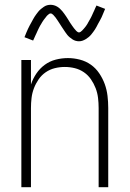

<svg xmlns="http://www.w3.org/2000/svg" viewBox="-20 -780 540 800"><path d="M69 0V-530H109V-428Q117 -452 131.5 -473.5Q146 -495 166.5 -510Q187 -525 212 -531.5Q237 -538 263 -538Q288 -538 313 -531.5Q338 -525 358.5 -510.5Q379 -496 393.5 -474.5Q408 -453 416.5 -429.5Q425 -406 428 -380.5Q431 -355 431 -330V0H391V-330Q391 -351 388.5 -372Q386 -393 378.5 -412.5Q371 -432 359 -449.5Q347 -467 329.5 -479Q312 -491 291.5 -496Q271 -501 250 -501Q229 -501 208.5 -496Q188 -491 170.5 -479Q153 -467 141 -449.5Q129 -432 121.5 -412.5Q114 -393 111.5 -372Q109 -351 109 -330V0ZM309 -608Q302 -608 295 -610Q288 -612 282 -616Q276 -620 270.5 -624.5Q265 -629 260.5 -634.5Q256 -640 252 -646Q248 -652 244 -658Q240 -664 236 -670Q232 -676 228 -682.5Q224 -689 219.5 -695.5Q215 -702 211.5 -707Q208 -712 202 -718Q196 -724 191 -724Q187 -724 184 -721.5Q181 -719 178 -716.5Q175 -714 171.5 -709Q168 -704 166 -702Q164 -700 162.5 -697.5Q161 -695 159 -692.5Q157 -690 155.5 -687Q154 -684 152 -681Q150 -678 148 -674.5Q146 -671 144 -667Q142 -663 140 -659Q138 -655 136 -650.5Q134 -646 132 -641.5Q130 -637 127.5 -632Q125 -627 123 -622Q121 -617 118 -611L82 -625Q86 -635 89.5 -643.5Q93 -652 96.5 -659.5Q100 -667 104 -674.5Q108 -682 111.5 -688Q115 -694 118 -700Q121 -706 124.5 -711Q128 -716 131.5 -721Q135 -726 140 -732Q145 -738 150.5 -742.5Q156 -747 162.5 -751.5Q169 -756 176 -758Q183 -760 191 -760Q198 -760 205 -758Q212 -756 218 -752.5Q224 -749 229.5 -744Q235 -739 239.5 -733.5Q244 -728 248 -722.5Q252 -717 256 -711Q260 -705 264 -698.5Q268 -692 272 -685.5Q276 -679 280.5 -673Q285 -667 288.5 -662Q292 -657 298 -651Q304 -645 309 -645Q313 -645 316 -647.5Q319 -650 322 -652.5Q325 -655 328.5 -659.5Q332 -664 334 -666Q336 -668 337.5 -670.5Q339 -673 341 -675.5Q343 -678 344.5 -681Q346 -684 348 -687.5Q350 -691 352 -694.5Q354 -698 356 -701.5Q358 -705 360 -709Q362 -713 364 -717.5Q366 -722 368 -726.5Q370 -731 372.5 -736Q375 -741 377 -746.5Q379 -752 382 -757L418 -743Q414 -734 410.5 -725Q407 -716 403.5 -708.5Q400 -701 396 -694Q392 -687 388.5 -680.5Q385 -674 382 -668Q379 -662 375.5 -657Q372 -652 368.5 -647Q365 -642 360 -636Q355 -630 349.5 -625.5Q344 -621 337.5 -617Q331 -613 324 -610.5Q317 -608 309 -608Z"/></svg>

Font: iosevka_custom_sans_ss08 XLt
Style: Regular
Weight: 200
Designer: Belleve Invis
Foundry: Belleve Invis
Version: Version 10.3.0; ttfautohint (v1.8.3)